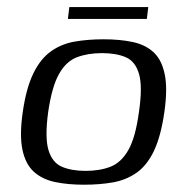

<svg xmlns="http://www.w3.org/2000/svg" viewBox="-20 -514 526 540"><path d="M216 5.5Q170.7 5.5 135 -2Q99.2 -9.5 75.7 -30.5Q52.1 -51.4 43.3 -92.1Q34.5 -132.8 44 -199Q53.8 -266.7 73.8 -307.6Q93.8 -348.5 122.9 -369.3Q151.9 -390.2 189.3 -396.9Q226.7 -403.5 271.4 -403.5Q316.6 -403.5 352.5 -396Q388.4 -388.5 411.4 -367.5Q434.5 -346.6 443.1 -306Q451.8 -265.4 442.3 -199Q432.5 -130.5 413 -89.7Q393.5 -48.8 364.3 -28.3Q335.2 -7.8 297.9 -1.1Q260.7 5.5 216 5.5ZM220.5 -33.4Q260.8 -33.4 290.8 -45.1Q320.9 -56.8 341 -92.1Q361.1 -127.3 370.8 -199Q381.3 -270.7 371 -306Q360.7 -341.4 333.9 -353Q307.1 -364.6 266.8 -364.6Q226.8 -364.6 196.4 -353Q166 -341.4 146 -306Q126 -270.7 115.5 -199Q105.8 -127.3 116.3 -92.1Q126.9 -56.8 153.9 -45.1Q181 -33.4 220.5 -33.4ZM170.9 -460.7 175 -494.2H397L393 -460.7Z"/></svg>

Font: Genos Thin
Style: Italic
Weight: 100
Italic angle: -8°
Designer: Robert E. Leuschke
Foundry: Robert E. Leuschke
Version: Version 1.010